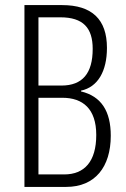

<svg xmlns="http://www.w3.org/2000/svg" viewBox="-20 -734 494 754"><path d="M224 -714H76V0H240C353 0 415 -78 415 -201C415 -297 378 -356 298 -375V-378C364 -392 400 -454 400 -546C400 -658 341 -714 224 -714ZM221 -398H131V-666H217C307 -666 344 -624 344 -542C344 -446 304 -398 221 -398ZM131 -350H225C305 -350 358 -307 358 -204C358 -100 312 -49 232 -49H131Z"/></svg>

Font: Noto Sans Armenian ExtraCondensed Light
Style: Regular
Weight: 300
Width: 2
Designer: Monotype Design Team
Foundry: Monotype Imaging Inc.
Version: Version 2.008